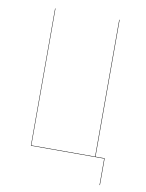

<svg xmlns="http://www.w3.org/2000/svg" viewBox="-90 -743 711 937"><g transform="rotate(10 266.0 -274.5)"><path d="M425.8 -2H471.2V130.9H469.2V0H106V-680.2H107.9V-2H423.8V-680.2H425.8Z"/></g></svg>

Font: Fira Sans Compressed Two
Style: Regular
Weight: 100
Width: 1
Designer: Carrois Corporate & Edenspiekermann AG
Foundry: Carrois Corporate GbR & Edenspiekermann AG
Version: Version 4.203;PS 004.203;hotconv 1.0.88;makeotf.lib2.5.64775